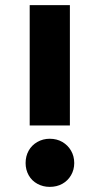

<svg xmlns="http://www.w3.org/2000/svg" viewBox="-20 -725 389 750"><path d="M96 -235V-705H253V-235ZM174 5Q148 5 126 -7Q104 -19 92 -40.5Q80 -62 80 -88Q80 -115 92 -136.5Q104 -158 126 -170.5Q148 -183 174 -183Q202 -183 223.5 -170.5Q245 -158 257.5 -136.5Q270 -115 270 -88Q270 -62 257.5 -40.5Q245 -19 223.5 -7Q202 5 174 5Z"/></svg>

Font: TikTok Sans 24pt
Style: Bold
Weight: 700
Version: Version 4.000